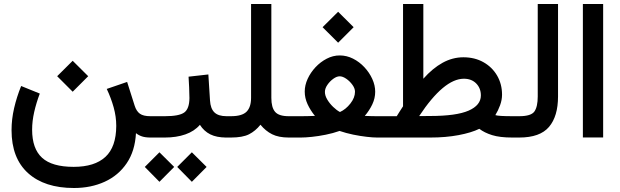

<svg xmlns="http://www.w3.org/2000/svg" viewBox="-20 -692 3117 966"><path d="M267.6 -308.6 345.7 -386.2 423.8 -308.6 345.7 -230.5ZM564.9 -58.6Q564.9 -105 551.8 -152.1Q538.6 -199.2 517.1 -244.6L619.6 -279.8L657.7 -159.7Q666.5 -132.3 683.8 -119.9Q701.2 -107.4 736.3 -107.4H755.9V0H738.3Q711.4 0 694.6 -5.6Q677.7 -11.2 664.1 -22Q659.2 67.9 617.4 129.4Q575.7 190.9 506.8 222.4Q438 253.9 352.1 253.9Q204.1 253.9 121.1 179Q38.1 104 38.1 -37.1Q38.1 -91.8 51 -147.9Q64 -204.1 86.4 -259.3L180.2 -221.2Q162.6 -174.8 152.1 -128.7Q141.6 -82.5 141.6 -39.6Q141.6 56.2 191.7 101.8Q241.7 147.5 350.6 147.5Q456.1 147.5 510.3 97.4Q564.5 47.4 564.9 -58.6Z M1130.4 0H1118.7Q1069.8 0 1037.8 -16.1Q1005.9 -32.2 985.8 -64Q958 -31.7 912.8 -15.9Q867.7 0 809.1 0H736.3V-107.4H810.1Q881.3 -107.4 907 -126Q932.6 -144.5 933.1 -198.7Q933.1 -224.6 931.6 -252.7Q930.2 -280.8 928.7 -306.2L1028.3 -317.4L1036.6 -186.5Q1039.1 -145.5 1058.8 -126.5Q1078.6 -107.4 1119.6 -107.4H1130.4ZM871.6 147.9 945.3 74.2 1019.5 147.9 945.3 222.7ZM708.5 147.9 782.2 74.2 856.4 147.9 782.2 222.7Z M1290.5 -64.5Q1265.1 -32.7 1232.9 -16.4Q1200.7 0 1141.6 0H1110.8V-107.4H1142.6Q1197.8 -107.4 1220.5 -130.1Q1243.2 -152.8 1243.2 -199.7V-671.9H1345.2V-199.7Q1345.2 -151.4 1364 -129.4Q1382.8 -107.4 1432.1 -107.4H1447.8V0H1433.1Q1381.8 0 1348.9 -16.6Q1315.9 -33.2 1290.5 -64.5Z M1603 -555.2 1681.2 -632.8 1759.3 -555.2 1681.2 -477.1ZM1815.4 -108.9Q1835 -107.9 1849.6 -107.7Q1864.3 -107.4 1876.5 -107.4H1922.4V0H1877.4Q1856.4 0 1824.7 -3.7Q1793 -7.3 1757.1 -14.6Q1721.2 -22 1688.5 -33.2Q1655.3 -21.5 1618.7 -14.2Q1582 -6.8 1549.1 -3.4Q1516.1 0 1493.7 0H1428.2V-107.4H1494.1Q1509.8 -107.4 1525.4 -107.7Q1541 -107.9 1564.5 -108.9Q1541.5 -137.2 1527.3 -168Q1513.2 -198.7 1513.2 -231.4Q1513.2 -263.2 1527.8 -295.2Q1542.5 -327.1 1567.4 -353.8Q1592.3 -380.4 1623.8 -396.7Q1655.3 -413.1 1689 -413.1Q1724.1 -413.1 1756.1 -397Q1788.1 -380.9 1813.2 -354Q1838.4 -327.1 1853 -294.9Q1867.7 -262.7 1867.7 -230.5Q1867.7 -197.8 1853.3 -167.2Q1838.9 -136.7 1815.4 -108.9ZM1689 -308.1Q1674.3 -308.1 1657 -295.7Q1639.6 -283.2 1627.2 -265.1Q1614.7 -247.1 1614.7 -229.5Q1614.7 -210.9 1626.7 -190.9Q1638.7 -170.9 1656.2 -154.1Q1673.8 -137.2 1690.4 -128.4Q1719.7 -141.6 1742.9 -171.1Q1766.1 -200.7 1766.1 -230.5Q1766.1 -247.1 1753.2 -265.1Q1740.2 -283.2 1722.2 -295.7Q1704.1 -308.1 1689 -308.1Z M2472.2 -112.8Q2487.3 -107.4 2558.1 -107.4H2572.8V0H2557.6Q2494.6 0 2455.8 -12.2Q2417 -24.4 2391.6 -43.9Q2351.6 -24.4 2287.4 -12.2Q2223.1 0 2145 0H1902.8V-107.4H1976.1Q1983.9 -120.1 1991.9 -132.6Q2000 -145 2007.8 -157.2V-671.9H2109.9V-295.9Q2156.7 -348.6 2206.8 -376.2Q2256.8 -403.8 2311.5 -403.8Q2368.2 -403.8 2412.1 -379.2Q2456.1 -354.5 2481 -311.8Q2505.9 -269 2505.9 -215.8Q2505.9 -189.5 2496.1 -162.6Q2486.3 -135.7 2472.2 -112.8ZM2142.6 -108.4Q2276.4 -108.4 2337.9 -135.5Q2399.4 -162.6 2399.4 -211.9Q2399.4 -248 2376 -272Q2352.5 -295.9 2314 -295.9Q2213.4 -295.9 2088.9 -107.9Z M2553.2 0V-107.4H2592.8Q2652.3 -107.4 2668.9 -131.3Q2685.5 -155.3 2685.5 -206.5V-671.9H2787.6V-207Q2787.6 -106.9 2742.2 -53.5Q2696.8 0 2592.3 0Z M2912.6 -671.9H3014.6V-0.5H2912.6Z"/></svg>

Font: Vazir Medium
Style: Medium
Weight: 500
Designer: Saber Rastikerdar
Foundry: Saber Rastikerdar
Version: Version 30.0.0